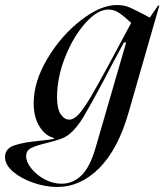

<svg xmlns="http://www.w3.org/2000/svg" viewBox="-128 -540 654 764"><path d="M117 191Q162 191 196 158Q230 125 252 49L374 -371H365L315 -278L289 -228Q233 -123 205.5 -77Q178 -31 149 -7Q133 6 113 13Q93 20 58 29Q16 39 -4 49Q-24 59 -24 82Q-24 104 -3.5 130Q17 156 49.5 173.5Q82 191 117 191ZM31 20Q72 16 87 12V9Q53 1 29.5 -36Q6 -73 6 -129Q6 -215 60.5 -306.5Q115 -398 193.5 -459Q272 -520 337 -520Q366 -520 390 -509.5Q414 -499 468 -470L501 -518H506L383 -90Q341 55 266.5 129.5Q192 204 99 204Q54 204 5.5 187.5Q-43 171 -75.5 143.5Q-108 116 -108 85Q-108 51 -71 38.5Q-34 26 31 20ZM148 -64Q166 -64 185.5 -85.5Q205 -107 231.5 -151.5Q258 -196 305 -283L394 -449Q365 -476 345.5 -489Q326 -502 303 -502Q260 -502 212 -448.5Q164 -395 131.5 -313.5Q99 -232 99 -153Q99 -107 113.5 -85.5Q128 -64 148 -64Z"/></svg>

Font: Nyght Serif Italic
Style: Regular
Weight: 400
Italic angle: -16°
Designer: Maksym Kobuzan
Version: Version 0.410